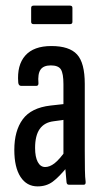

<svg xmlns="http://www.w3.org/2000/svg" viewBox="-20 -658 365 684"><path d="M225 0Q218 0 217 -9Q215 -27 213 -54Q211 -81 211 -100L206 -107V-358Q206 -396 197 -410.5Q188 -425 161 -425Q135 -425 124.5 -410Q114 -395 117 -361Q117 -352 109 -352H56Q46 -352 45 -364Q40 -426 70 -460Q100 -494 163 -494Q227 -494 254.5 -464Q282 -434 282 -359V-121Q282 -81 282.5 -53Q283 -25 285 -11Q286 0 279 0ZM114 6Q75 6 53 -28Q31 -62 31 -124Q31 -192 61 -233Q91 -274 160 -282L214 -288V-232L171 -226Q138 -222 121.5 -198.5Q105 -175 105 -131Q105 -99 114.5 -81Q124 -63 141 -63Q157 -63 174 -76Q191 -89 217 -125L221 -65Q190 -27 167.5 -10.5Q145 6 114 6ZM100 -572Q91 -572 91 -580V-630Q91 -638 100 -638H229Q238 -638 238 -630V-580Q238 -572 229 -572Z"/></svg>

Font: Sofia Sans Extra Condensed Medium
Style: Regular
Weight: 500
Version: Version 4.100